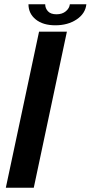

<svg xmlns="http://www.w3.org/2000/svg" viewBox="-20 -887 428 907"><path d="M7.5 0 164.5 -737.5H296L139.5 0ZM114.5 -867H193.5Q193.5 -848 206.5 -833.8Q219.5 -819.5 247 -819.5Q274 -819.5 291 -833.8Q308 -848 310 -867H388Q383.5 -823 342 -795.2Q300.5 -767.5 241.5 -767.5Q183 -767.5 148.8 -795.2Q114.5 -823 114.5 -867Z"/></svg>

Font: Epilogue SemiBold
Style: Italic
Weight: 600
Italic angle: -12°
Designer: Tyler Finck
Foundry: Etcetera Type Co
Version: Version 2.111; ttfautohint (v1.8.3)